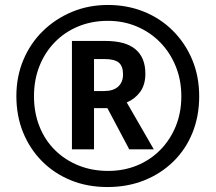

<svg xmlns="http://www.w3.org/2000/svg" viewBox="-20 -744 870 774"><path d="M270 -142V-579H404Q486 -579 526 -545.5Q566 -512 566 -447Q566 -402 545 -373.5Q524 -345 491 -331L600 -142H501L413 -308H359V-142ZM400 -377Q437 -377 456.5 -395Q476 -413 476 -444Q476 -477 459 -491.5Q442 -506 400 -506H359V-377ZM413 10Q332 10 265 -17.5Q198 -45 149 -94.5Q100 -144 73 -210.5Q46 -277 46 -357Q46 -435 74 -502Q102 -569 152.5 -618.5Q203 -668 270 -696Q337 -724 415 -724Q493 -724 560 -697Q627 -670 677 -620Q727 -570 755 -503Q783 -436 783 -356Q783 -276 756 -209Q729 -142 679 -93Q629 -44 561.5 -17Q494 10 413 10ZM416 -55Q479 -55 532.5 -77Q586 -99 626 -139.5Q666 -180 688.5 -235Q711 -290 711 -356Q711 -421 688.5 -476.5Q666 -532 626 -573Q586 -614 532 -637Q478 -660 415 -660Q350 -660 295.5 -637.5Q241 -615 201 -574Q161 -533 139 -477.5Q117 -422 117 -356Q117 -290 139 -234.5Q161 -179 201.5 -139Q242 -99 296.5 -77Q351 -55 416 -55Z"/></svg>

Font: Noto Sans Thai SemiCondensed
Style: Bold
Weight: 700
Width: 4
Designer: Monotype Design Team
Foundry: Monotype Imaging Inc.
Version: Version 2.001